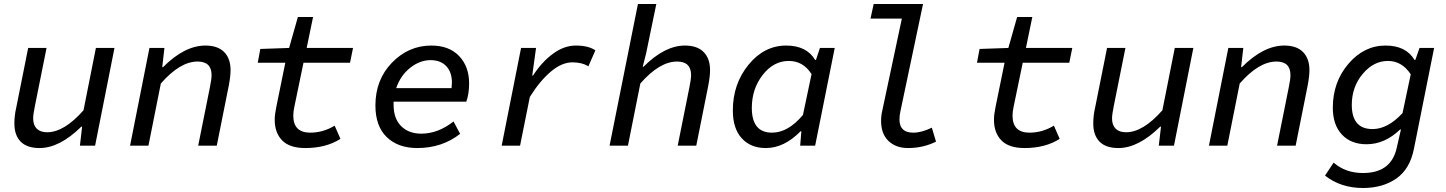

<svg xmlns="http://www.w3.org/2000/svg" viewBox="-20 -729 7240 961"><path d="M178 12Q115 12 83.5 -20Q52 -52 52 -111Q52 -150 61 -189L121 -489H213L155 -200Q146 -157 146 -136Q146 -103 164 -85Q182 -67 216 -67Q301 -67 398 -177L460 -489H553L456 0H380L391 -95H387Q278 12 178 12Z M631 0 728 -489H803L792 -393H796Q904 -501 1008 -501Q1070 -501 1102 -468.5Q1134 -436 1134 -378Q1134 -347 1125 -300L1065 0H972L1030 -289Q1039 -332 1039 -353Q1039 -421 969 -421Q881 -421 785 -311L723 0Z M1508 12Q1430 12 1392.5 -26Q1355 -64 1355 -130Q1355 -156 1363 -194L1408 -415H1270L1283 -484L1427 -489L1471 -644H1547L1515 -489H1747L1732 -415H1499L1453 -193Q1448 -170 1448 -150Q1448 -65 1533 -65Q1597 -65 1655 -100L1684 -34Q1612 12 1508 12Z M2069 12Q1972 12 1915.5 -43Q1859 -98 1859 -201Q1859 -330 1942 -415.5Q2025 -501 2139 -501Q2228 -501 2278 -448.5Q2328 -396 2328 -312Q2328 -259 2314 -220H1950V-205Q1950 -135 1988 -97.5Q2026 -60 2089 -60Q2172 -60 2250 -121L2283 -59Q2192 12 2069 12ZM2135 -428Q2082 -428 2033.5 -390Q1985 -352 1963 -288H2240Q2242 -306 2242 -315Q2242 -368 2213.5 -398Q2185 -428 2135 -428Z M2491 0 2588 -489H2663L2644 -351H2648Q2691 -418 2747 -459.5Q2803 -501 2862 -501Q2925 -501 2960 -477L2925 -397Q2893 -417 2845 -417Q2792 -417 2737 -370.5Q2682 -324 2632 -244L2583 0Z M3031 0 3173 -709H3265L3214 -462L3197 -395H3201Q3307 -501 3408 -501Q3470 -501 3502 -468.5Q3534 -436 3534 -378Q3534 -347 3525 -300L3465 0H3372L3430 -289Q3439 -332 3439 -353Q3439 -421 3369 -421Q3281 -421 3185 -311L3123 0Z M3813 12Q3737 12 3692.5 -37Q3648 -86 3648 -176Q3648 -309 3726.5 -405Q3805 -501 3915 -501Q4017 -501 4060 -429H4064L4084 -489H4158L4060 0H3985L3991 -72H3987Q3905 12 3813 12ZM3844 -65Q3925 -65 3999 -154L4042 -358Q4000 -424 3928 -424Q3852 -424 3797.5 -354Q3743 -284 3743 -189Q3743 -65 3844 -65Z M4525 12Q4464 12 4427 -23.5Q4390 -59 4390 -124Q4390 -151 4397 -180L4494 -636H4337L4353 -709H4600L4487 -173Q4482 -151 4482 -131Q4482 -65 4551 -65Q4593 -65 4644 -90L4665 -20Q4600 12 4525 12Z M5108 12Q5030 12 4992.5 -26Q4955 -64 4955 -130Q4955 -156 4963 -194L5008 -415H4870L4883 -484L5027 -489L5071 -644H5147L5115 -489H5347L5332 -415H5099L5053 -193Q5048 -170 5048 -150Q5048 -65 5133 -65Q5197 -65 5255 -100L5284 -34Q5212 12 5108 12Z M5578 12Q5515 12 5483.5 -20Q5452 -52 5452 -111Q5452 -150 5461 -189L5521 -489H5613L5555 -200Q5546 -157 5546 -136Q5546 -103 5564 -85Q5582 -67 5616 -67Q5701 -67 5798 -177L5860 -489H5953L5856 0H5780L5791 -95H5787Q5678 12 5578 12Z M6031 0 6128 -489H6203L6192 -393H6196Q6304 -501 6408 -501Q6470 -501 6502 -468.5Q6534 -436 6534 -378Q6534 -347 6525 -300L6465 0H6372L6430 -289Q6439 -332 6439 -353Q6439 -421 6369 -421Q6281 -421 6185 -311L6123 0Z M6802 212Q6691 212 6612 150L6655 85Q6715 137 6802 137Q6941 137 6970 15L6992 -81H6988Q6911 -7 6820 -7Q6742 -7 6696.5 -55.5Q6651 -104 6651 -190Q6651 -318 6729 -409.5Q6807 -501 6915 -501Q7017 -501 7060 -429H7064L7085 -489H7158L7057 16Q7037 117 6969 164.5Q6901 212 6802 212ZM6850 -83Q6926 -83 7000 -163L7041 -357Q6997 -424 6927 -424Q6855 -424 6800.5 -359Q6746 -294 6746 -204Q6746 -83 6850 -83Z"/></svg>

Font: TypoPRO Source Code Pro
Style: Italic
Weight: 500
Italic angle: -11°
Monospace: yes
Designer: Paul D. Hunt, Teo Tuominen
Foundry: Adobe Systems Incorporated
Version: Version 1.030;PS 1.0;hotconv 1.0.84;makeotf.lib2.5.63406